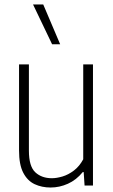

<svg xmlns="http://www.w3.org/2000/svg" viewBox="-20 -828 505 857"><path d="M206 9Q166.5 9 134.5 -6Q102.5 -21 83.8 -57Q65 -93 65 -156.5V-540.5H109V-155.5Q109 -85.5 137.5 -59Q166 -32.5 211.5 -32.5Q232.5 -32.5 258.8 -40.2Q285 -48 309.8 -66.8Q334.5 -85.5 351.5 -117V-540.5H395V0H357.5L353.5 -60H349.5Q320.5 -24.5 283 -7.8Q245.5 9 206 9ZM212.5 -630.5 127.5 -808H173L248.5 -630.5Z"/></svg>

Font: Encode Sans Cnd XLt
Style: Regular
Weight: 200
Width: 3
Designer: Multiple Designers
Foundry: Impallari Type
Version: Version 3.002; ttfautohint (v1.8.3) -l 8 -r 50 -G 200 -x 14 